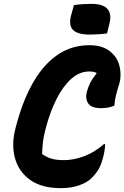

<svg xmlns="http://www.w3.org/2000/svg" viewBox="-20 -954 644 994"><path d="M363 -928Q385 -931 409.5 -932.5Q434 -934 453 -934Q571 -934 547 -833L534 -781Q512 -778 488.5 -776.5Q465 -775 445 -775Q381 -775 357.5 -799.5Q334 -824 349 -878ZM295 20Q195 20 135.5 -23Q76 -66 57 -137Q38 -208 61 -293L68 -319Q102 -443 155 -533Q208 -623 280 -671.5Q352 -720 443 -720Q484 -720 513.5 -708.5Q543 -697 562 -677Q585 -655 594.5 -626Q604 -597 604 -568.5Q604 -540 597 -519Q585 -480 579.5 -457Q574 -434 572 -407Q542 -394 502 -394Q456 -394 438 -417Q420 -440 430 -480Q435 -499 445.5 -521.5Q456 -544 481 -576Q466 -584 442 -584Q391 -584 348 -545Q305 -506 272.5 -441Q240 -376 219 -298L214 -279Q206 -248 202.5 -220Q199 -192 198 -157Q219 -141 245 -133Q271 -125 311 -125Q361 -125 415 -145Q469 -165 518 -208H524Q524 -182 516 -148Q505 -103 491 -79Q477 -55 453 -31Q431 -9 389.5 5.5Q348 20 295 20Z"/></svg>

Font: Recursive Mn Csl St XBd
Style: Italic
Weight: 800
Italic angle: -15°
Monospace: yes
Version: Version 1.079;hotconv 1.0.112;makeotfexe 2.5.65598; ttfautoh